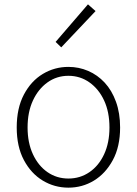

<svg xmlns="http://www.w3.org/2000/svg" viewBox="-20 -851 630 884"><path d="M295 13Q231 13 177 -19.5Q123 -52 90 -114Q57 -176 57 -264Q57 -353 90 -415.5Q123 -478 177 -510.5Q231 -543 295 -543Q343 -543 386 -524.5Q429 -506 462 -470.5Q495 -435 514 -382.5Q533 -330 533 -264Q533 -176 499.5 -114Q466 -52 412.5 -19.5Q359 13 295 13ZM295 -29Q349 -29 392 -58.5Q435 -88 459.5 -141Q484 -194 484 -264Q484 -335 459.5 -388Q435 -441 392 -471.5Q349 -502 295 -502Q241 -502 198.5 -471.5Q156 -441 131.5 -388Q107 -335 107 -264Q107 -194 131.5 -141Q156 -88 198.5 -58.5Q241 -29 295 -29ZM262 -633 236 -658 385 -831 420 -800Z"/></svg>

Font: Noto Sans JP Thin ExtraLight
Style: Regular
Weight: 250
Version: Version 2.004-H2;hotconv 1.0.118;makeotfexe 2.5.65603